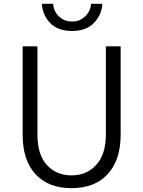

<svg xmlns="http://www.w3.org/2000/svg" viewBox="-20 -976 756 1014"><path d="M99.6 -264.6Q99.6 -381.8 99.6 -731.4Q119.1 -731.4 177.7 -731.4Q177.7 -615.2 177.7 -266.6Q177.7 -157.2 228.5 -103.5Q278.3 -49.8 357.4 -49.8Q438.5 -49.8 488.3 -105.5Q539.1 -160.2 539.1 -266.6Q539.1 -421.9 539.1 -731.4Q558.6 -731.4 617.2 -731.4Q617.2 -614.3 617.2 -264.6Q617.2 -131.8 549.8 -57.6Q482.4 17.6 357.4 17.6Q235.4 17.6 168 -55.7Q99.6 -128.9 99.6 -264.6ZM201.2 -956.1Q215.8 -956.1 260.7 -956.1Q262.7 -917 291 -889.6Q319.3 -862.3 360.4 -862.3Q402.3 -862.3 430.7 -890.6Q459 -918 460.9 -956.1Q480.5 -956.1 520.5 -956.1Q517.6 -898.4 476.6 -855.5Q436.5 -812.5 360.4 -812.5Q284.2 -812.5 244.1 -855.5Q204.1 -898.4 201.2 -956.1Z"/></svg>

Font: Gothic A1
Style: Regular
Weight: 400
Designer: HanYang I&C Co.,Ltd.
Version: Version 2.50